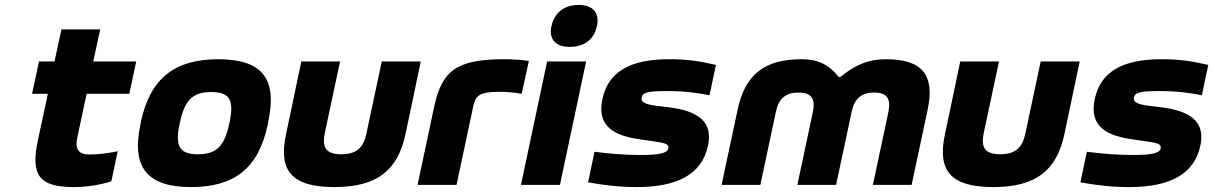

<svg xmlns="http://www.w3.org/2000/svg" viewBox="-20 -749 4916 778"><path d="M341 -123C298 -123 283 -146 293 -191L331 -369H504L532 -500H358L386 -630H229L201 -500H138L110 -369H174L134 -183C102 -35 141 9 281 9C330 9 387 0 431 -14L457 -136C410 -127 380 -123 341 -123Z M551 -256 549 -244C511 -66 581 9 754 9C929 9 1027 -66 1065 -244L1067 -256C1105 -434 1039 -509 864 -509C691 -509 589 -434 551 -256ZM708 -248 709 -252C729 -348 765 -376 836 -376C908 -376 930 -347 910 -252L909 -248C889 -153 854 -124 782 -124C711 -124 687 -152 708 -248Z M1139 -205C1107 -56 1163 9 1335 9C1505 9 1591 -56 1623 -205L1685 -500H1527L1465 -209C1453 -150 1424 -124 1363 -124C1302 -124 1284 -150 1296 -209L1358 -500H1201Z M2004 -377C2023 -377 2062 -375 2094 -369L2123 -502C2091 -507 2057 -509 2022 -509C1825 -509 1770 -459 1739 -315L1672 0H1830L1897 -315C1906 -359 1918 -377 2004 -377Z M2197 -500 2091 0H2249L2355 -500ZM2214 -641C2204 -591 2230 -559 2289 -559C2348 -559 2388 -591 2398 -641L2399 -644C2410 -697 2383 -729 2325 -729C2265 -729 2226 -696 2215 -644Z M2611 -179C2675 -170 2692 -167 2688 -147C2684 -128 2649 -121 2579 -121C2515 -121 2460 -125 2389 -134L2363 -10C2434 2 2486 9 2561 9C2724 9 2824 -42 2849 -159C2876 -287 2756 -308 2659 -318C2604 -324 2575 -331 2580 -354C2584 -373 2601 -380 2681 -380C2756 -380 2804 -373 2855 -363L2881 -486C2816 -501 2766 -509 2691 -509C2533 -509 2444 -458 2421 -347C2389 -199 2536 -190 2611 -179Z M2969 -305 2904 0H3061L3124 -296C3135 -350 3164 -374 3216 -374C3267 -374 3285 -350 3274 -296L3211 0H3368L3431 -296C3442 -350 3471 -374 3522 -374C3573 -374 3591 -350 3580 -296L3517 0H3674L3739 -305C3769 -447 3716 -509 3569 -509C3499 -509 3447 -487 3385 -437H3379C3339 -487 3295 -509 3227 -509C3078 -509 2999 -447 2969 -305Z M3809 -205C3777 -56 3833 9 4005 9C4175 9 4261 -56 4293 -205L4355 -500H4197L4135 -209C4123 -150 4094 -124 4033 -124C3972 -124 3954 -150 3966 -209L4028 -500H3871Z M4606 -179C4670 -170 4687 -167 4683 -147C4679 -128 4644 -121 4574 -121C4510 -121 4455 -125 4384 -134L4358 -10C4429 2 4481 9 4556 9C4719 9 4819 -42 4844 -159C4871 -287 4751 -308 4654 -318C4599 -324 4570 -331 4575 -354C4579 -373 4596 -380 4676 -380C4751 -380 4799 -373 4850 -363L4876 -486C4811 -501 4761 -509 4686 -509C4528 -509 4439 -458 4416 -347C4384 -199 4531 -190 4606 -179Z"/></svg>

Font: LT Wave Text Black Italic
Style: Regular
Weight: 900
Designer: Daniel Lyons
Version: Version 2.5 (Glyphs App)